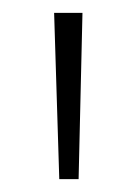

<svg xmlns="http://www.w3.org/2000/svg" viewBox="-20 -734 211 298"><path d="M108 -714H64L72 -456H102Z"/></svg>

Font: Noto Sans Ethiopic ExtraCondensed ExtraLight
Style: Regular
Weight: 200
Width: 2
Designer: Monotype Design Team
Foundry: Monotype Imaging Inc.
Version: Version 2.102